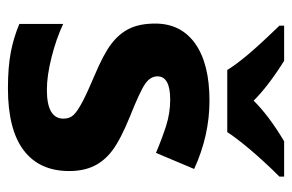

<svg xmlns="http://www.w3.org/2000/svg" viewBox="-150 -601 761 501"><g transform="rotate(90 230.5 -350.5)"><path d="M426.3 -150.4Q426.3 -72.8 372.1 -31.7Q317.9 9.3 210 9.3Q154.8 9.3 115.7 1.7Q76.7 -5.9 42.5 -20.5V-134.8Q81.1 -116.7 129.4 -104.5Q177.7 -92.3 214.4 -92.3Q289.6 -92.3 289.6 -135.7Q289.6 -151.9 279.8 -162.1Q270 -172.4 245.4 -185.3Q220.7 -198.2 180.2 -215.3Q121.6 -239.7 94.2 -260.7Q66.9 -281.7 54.2 -308.6Q41.5 -335.4 41.5 -375Q41.5 -442.4 94 -479.5Q146.5 -516.6 242.7 -516.6Q334 -516.6 420.9 -476.6L378.9 -377Q340.8 -393.1 307.9 -403.6Q274.9 -414.1 240.2 -414.1Q179.2 -414.1 179.2 -380.9Q179.2 -362.3 199 -348.6Q218.8 -335 285.2 -308.6Q344.7 -284.2 372.3 -263.4Q399.9 -242.7 413.1 -215.3Q426.3 -188 426.3 -150.4ZM440.9 -711.4V-699.2Q402.8 -661.1 370.8 -623.3Q338.9 -585.4 324.7 -563H162.6Q149.9 -584 125.2 -613.8Q100.6 -643.6 46.9 -699.2V-711.4H138.7Q205.6 -669.4 242.7 -631.8Q280.8 -670.9 348.6 -711.4Z"/></g></svg>

Font: Bpm'online Open Sans
Style: Bold
Weight: 700
Foundry: Ascender Corporation
Version: Version 1.10